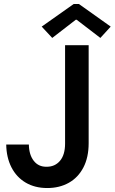

<svg xmlns="http://www.w3.org/2000/svg" viewBox="-20 -950 584 978"><path d="M11.7 -213.9H127Q127.9 -161.6 151.9 -130.9Q175.8 -100.1 216.8 -100.6Q259.3 -100.1 285.4 -130.6Q311.5 -161.1 311.5 -218.8V-719.7H431.6V-220.7Q431.6 -148.4 404.8 -96.9Q377.9 -45.4 330.3 -18.8Q282.7 7.8 220.7 7.8Q157.7 7.8 110.8 -19.8Q64 -47.4 38.3 -97.7Q12.7 -147.9 11.7 -213.9ZM192.4 -814.5 355.5 -929.7H381.8L543.9 -814.5L491.2 -756.8L370.1 -849.6H366.2L246.1 -756.8Z"/></svg>

Font: Reddit Sans Vanilla SemiBold
Style: Regular
Weight: 600
Designer: Stephen Hutchings
Foundry: Reddit
Version: Version 1.013